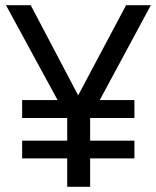

<svg xmlns="http://www.w3.org/2000/svg" viewBox="-20 -717 600 737"><path d="M238 -109H65V-177H238V-264H65V-333H201L3 -697H98L280 -351L464 -697H559L363 -333H496V-264H326V-177H496V-109H326V0H238Z"/></svg>

Font: HK Grotesk
Style: Regular
Weight: 400
Designer: Alfredo Marco Pradil
Foundry: Hanken Design Co.
Version: Version 3.001